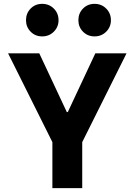

<svg xmlns="http://www.w3.org/2000/svg" viewBox="-20 -977 693 997"><path d="M252 0V-239L22 -700H184L327 -395H332L475 -700H637L407 -239V0ZM387 -872Q387 -908 411 -932.5Q435 -957 471 -957Q507 -957 531.5 -932.5Q556 -908 556 -872Q556 -837 531.5 -812.5Q507 -788 471 -788Q435 -788 411 -812.5Q387 -837 387 -872ZM115 -872Q115 -908 139 -932.5Q163 -957 199 -957Q235 -957 259.5 -932.5Q284 -908 284 -872Q284 -837 259.5 -812.5Q235 -788 199 -788Q163 -788 139 -812.5Q115 -837 115 -872Z"/></svg>

Font: Be Vietnam ExtraBold
Style: Regular
Weight: 800
Designer: Gabriel Lam
Foundry: TypeRant
Version: Version 4.000